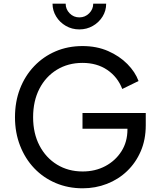

<svg xmlns="http://www.w3.org/2000/svg" viewBox="-20 -1006 857 1038"><path d="M427 12Q496 12 558 -12Q620 -36 667 -81Q714 -126 741 -188.5Q768 -251 768 -329V-395H426V-310H669V-306Q669 -239 636.5 -188Q604 -137 549.5 -108Q495 -79 427 -79Q349 -79 288.5 -116Q228 -153 193.5 -219Q159 -285 159 -372Q159 -460 193 -526Q227 -592 287.5 -629Q348 -666 426 -666Q504 -666 560 -628Q616 -590 641 -525L729 -568Q711 -617 668.5 -660Q626 -703 564.5 -730Q503 -757 426 -757Q347 -757 280.5 -728.5Q214 -700 164.5 -648Q115 -596 88 -526Q61 -456 61 -372Q61 -289 88.5 -218.5Q116 -148 165 -96.5Q214 -45 281 -16.5Q348 12 427 12ZM409 -847Q449 -847 482 -866Q515 -885 534.5 -916.5Q554 -948 554 -986H484Q484 -956 462 -934Q440 -912 409 -912Q378 -912 356.5 -934Q335 -956 335 -986H264Q264 -949 283.5 -917Q303 -885 336 -866Q369 -847 409 -847Z"/></svg>

Font: Plus Jakarta Sans Medium
Style: Regular
Weight: 500
Designer: Gumpita Rahayu
Foundry: Tokotype
Version: Version 2.004; ttfautohint (v1.8.3)